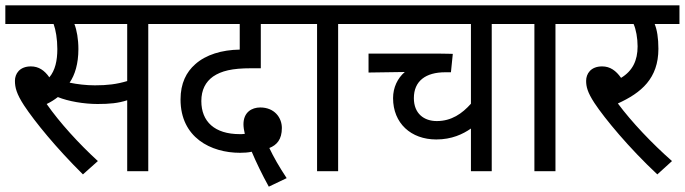

<svg xmlns="http://www.w3.org/2000/svg" viewBox="-20 -642 2568 720"><path d="M536 -552H630V-622H0V-552H181C189 -530 195 -496 195 -458C195 -415 187 -378 165 -352C147 -378 125 -393 96 -393C53 -393 36 -365 36 -339C36 -314 42 -290 70 -247C111 -185 191 -87 291 12L347 -38C275 -104 204 -182 155 -252C170 -259 184 -268 197 -278C236 -262 295 -252 346 -252C391 -252 423 -255 457 -266V0H536ZM336 -322C303 -322 270 -326 241 -332C261 -361 274 -403 274 -458C274 -495 268 -529 259 -552H457V-338C417 -326 382 -322 336 -322Z M988 58 1055 26C1026 -18 1006 -53 990 -87C1018 -98 1037 -119 1037 -162C1037 -201 1009 -239 956 -239C924 -239 893 -221 893 -176C893 -166 895 -152 898 -140C891 -139 885 -139 879 -139C785 -139 735 -186 735 -263C735 -305 751 -335 779 -355C810 -376 850 -386 921 -386H958V-552H1102V-622H616V-552H879V-456C812 -455 752 -437 712 -401C679 -372 657 -330 657 -269C657 -126 771 -69 880 -69C895 -69 911 -70 924 -73C939 -37 963 13 988 58Z M1248 -552H1341V-622H1089V-552H1169V0H1248Z M1918 -552V-622H1327V-552H1746V-253C1713 -216 1673 -188 1618 -188C1570 -188 1532 -216 1532 -274C1532 -338 1576 -371 1650 -371H1671L1678 -440C1672 -440 1648 -441 1626 -441H1362V-370L1498 -372C1471 -349 1454 -314 1454 -274C1454 -180 1521 -119 1616 -119C1674 -119 1716 -139 1746 -160V0H1824V-552Z M2063 -552H2156V-622H1904V-552H1984V0H2063Z M2500 -38C2425 -104 2349 -184 2297 -254C2385 -294 2449 -348 2449 -459C2449 -499 2444 -530 2435 -552H2528V-622H2142V-552H2356C2365 -532 2371 -499 2371 -468C2371 -415 2352 -376 2309 -350C2290 -377 2268 -393 2238 -393C2195 -393 2178 -365 2178 -339C2178 -317 2183 -296 2209 -256C2248 -197 2339 -87 2445 12Z"/></svg>

Font: Noto Sans Devanagari UI SemiCondensed
Style: Regular
Weight: 400
Width: 4
Designer: Jelle Bosma - Monotype Design Team
Foundry: Monotype Imaging Inc.
Version: Version 2.003